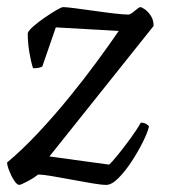

<svg xmlns="http://www.w3.org/2000/svg" viewBox="-24 -520 479 540"><path d="M30 0Q24 0 16 -12Q8 -24 2 -39.5Q-4 -55 -4 -63Q39 -99 83.5 -146.5Q128 -194 170 -245.5Q212 -297 248 -346Q284 -395 310 -433L133 -443L95 -333Q87 -328 69 -328Q63 -346 58.5 -373Q54 -400 54 -427Q57 -435 71 -447Q85 -459 102.5 -471Q120 -483 134.5 -491.5Q149 -500 154 -500Q161 -500 185.5 -497Q210 -494 241 -489.5Q272 -485 298.5 -482Q325 -479 337 -479Q343 -479 355 -489.5Q367 -500 371 -500Q374 -500 383 -494Q392 -488 400 -476Q408 -464 408 -447L115 -80L283 -57Q290 -63 307.5 -84.5Q325 -106 343.5 -131.5Q362 -157 372 -175Q381 -175 387 -171.5Q393 -168 395 -164Q391 -147 377.5 -120Q364 -93 346 -65.5Q328 -38 309 -19Q290 0 275 0Q261 0 235 -4.5Q209 -9 179 -14.5Q149 -20 123 -24.5Q97 -29 83 -29Q69 -18 51.5 -9Q34 0 30 0Z"/></svg>

Font: Texturina Extralight
Style: Italic
Weight: 200
Italic angle: -11°
Designer: Guillermo Torres Carreño
Foundry: Omnibus-Type
Version: Version 1.002; ttfautohint (v1.8.3)